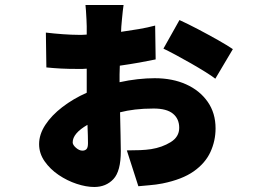

<svg xmlns="http://www.w3.org/2000/svg" viewBox="-20 -666 1040 766"><path d="M473 -646Q472 -640 470 -623Q468 -606 466.5 -588.5Q465 -571 464 -560Q464 -555 463.5 -549.5Q463 -544 463 -539Q499 -544 534 -550Q569 -556 599 -564L601 -429Q573 -423 536.5 -416.5Q500 -410 458 -404Q457 -386 457 -369Q457 -352 457 -338Q493 -346 529 -350Q565 -354 597 -354Q668 -354 722.5 -329.5Q777 -305 808.5 -260Q840 -215 840 -154Q840 -104 819.5 -59.5Q799 -15 753 17.5Q707 50 628 66Q602 71 576 73Q550 75 532 77L486 -66Q515 -66 539 -67Q563 -68 583 -71Q627 -78 661 -99Q695 -120 695 -156Q695 -192 670 -212.5Q645 -233 593 -233Q552 -233 519 -229Q486 -225 459 -218Q460 -169 461 -126Q462 -83 462 -63Q462 17 432.5 48.5Q403 80 356 80Q324 80 286 67.5Q248 55 214 32Q180 9 158 -22.5Q136 -54 136 -91Q136 -130 161 -168Q186 -206 229 -239Q272 -272 326 -296Q326 -305 326 -313.5Q326 -322 326 -331V-392Q317 -391 308.5 -391Q300 -391 291 -391Q252 -391 223.5 -392.5Q195 -394 165 -397L163 -536Q196 -532 231.5 -529.5Q267 -527 291 -527Q299 -527 308 -527Q317 -527 326 -528V-561Q326 -571 325 -588.5Q324 -606 323 -623Q322 -640 321 -646ZM696 -586Q729 -571 770 -549.5Q811 -528 849 -506.5Q887 -485 909 -470L839 -352Q825 -363 798.5 -379.5Q772 -396 740.5 -414Q709 -432 680 -447.5Q651 -463 632 -472ZM270 -98Q270 -88 283 -76.5Q296 -65 309 -65Q319 -65 325 -71Q331 -77 331 -95Q331 -107 330.5 -126Q330 -145 329 -168Q270 -134 270 -98Z"/></svg>

Font: Source Han Sans CN Heavy
Style: Regular
Weight: 900
Designer: Ryoko NISHIZUKA 西塚涼子 (kana, bopomofo & ideographs); Paul D. Hunt (Latin, Greek & Cyrillic); Sandoll Communications 산돌커뮤니
Foundry: Adobe
Version: Version 2.000;hotconv 1.0.107;makeotfexe 2.5.65593